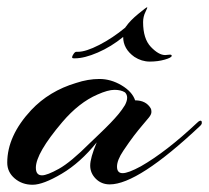

<svg xmlns="http://www.w3.org/2000/svg" viewBox="-25 -501 577 530"><path d="M364 -42Q434 -82 519 -162Q529 -172 532 -165Q532 -164 532 -161Q532 -158 528 -154Q356 8 278 8Q255 8 239.5 -7.5Q224 -23 224 -44Q224 -65 242 -108Q197 -52 145.5 -21.5Q94 9 65 9Q36 9 15.5 -8.5Q-5 -26 -5 -52Q-5 -126 61 -197Q111 -250 185 -272Q218 -283 249.5 -283Q281 -283 310.5 -265.5Q340 -248 348 -224Q378 -224 391 -202Q393 -199 393 -192Q393 -185 385.5 -176Q378 -167 367 -154Q356 -141 344.5 -126Q333 -111 315.5 -85Q298 -59 298 -41Q298 -23 313.5 -23Q329 -23 364 -42ZM74 -38Q74 -17 91 -17Q105 -17 137.5 -35Q170 -53 223 -106Q226 -109 246 -128Q266 -147 279.5 -161Q293 -175 302.5 -186.5Q312 -198 320 -211Q332 -234 320 -246Q309 -253 291 -253Q273 -253 244 -240Q193 -218 147 -164Q74 -78 74 -38ZM431 -349Q434 -349 441.5 -350Q449 -351 449 -347Q449 -342 430 -336.5Q411 -331 388.5 -331Q366 -331 346 -344Q315 -366 315 -399Q282 -372 245 -356Q208 -340 182 -340Q181 -340 179 -340Q174 -340 174 -343Q174 -346 178 -352Q182 -358 185.5 -358Q189 -358 190 -358Q212 -358 249 -377Q286 -396 321 -425Q321 -426 323 -428Q334 -444 356.5 -462.5Q379 -481 381 -481Q383 -481 376.5 -468Q370 -455 370 -440Q370 -394 391.5 -371.5Q413 -349 431 -349Z"/></svg>

Font: Arizonia
Style: Regular
Weight: 400
Designer: Robert E. Leuschke
Foundry: Robert E. Leuschke
Version: Version 1.003